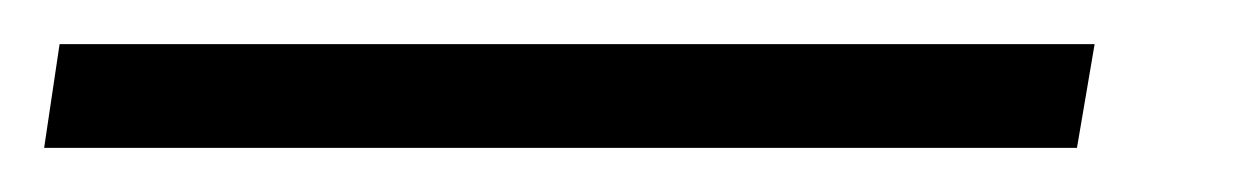

<svg xmlns="http://www.w3.org/2000/svg" viewBox="-50 -20 570 87"><path d="M-30 47 -23 0H446L438 47Z"/></svg>

Font: Nunito Sans 10pt Light
Style: Italic
Weight: 300
Italic angle: -9°
Designer: Vernon Adams
Foundry: Vernon Adams
Version: Version 3.101;gftools[0.9.27]